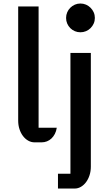

<svg xmlns="http://www.w3.org/2000/svg" viewBox="-20 -814 618 1098"><path d="M84 -776.9H200.7V-83.5H304.7Q301.8 -64 293.7 -48.3Q285.6 -32.7 274.2 -22Q262.7 -11.2 248.3 -5.6Q233.9 0 218.3 0H177.2Q158.2 0 141.1 -9.8Q124 -19.5 111.3 -36.4Q98.6 -53.2 91.3 -75.7Q84 -98.1 84 -124ZM439.9 -629.4Q422.9 -629.4 408 -635.7Q393.1 -642.1 381.8 -653.3Q370.6 -664.6 364.3 -679.4Q357.9 -694.3 357.9 -711.4Q357.9 -728.5 364.3 -743.4Q370.6 -758.3 381.8 -769.5Q393.1 -780.8 408 -787.4Q422.9 -793.9 439.9 -793.9Q457 -793.9 471.9 -787.4Q486.8 -780.8 498 -769.5Q509.3 -758.3 515.9 -743.4Q522.5 -728.5 522.5 -711.4Q522.5 -694.3 515.9 -679.4Q509.3 -664.6 498 -653.3Q486.8 -642.1 471.7 -635.7Q456.5 -629.4 439.9 -629.4ZM382.8 179.7V-511.2H499.5V139.2Q499.5 165 492.2 187.7Q484.9 210.4 472.4 227.3Q460 244.1 443.1 254.2Q426.3 264.2 407.2 264.2H311.5V179.7Z"/></svg>

Font: Atomic Age
Style: Regular
Weight: 400
Designer: James Grieshaber
Foundry: James Grieshaber
Version: Version 1.008; ttfautohint (v1.4.1) -l 6 -r 46 -G 0 -x 0 -H 